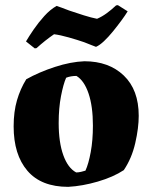

<svg xmlns="http://www.w3.org/2000/svg" viewBox="-20 -714 584 746"><path d="M245 12Q140 12 86.5 -50.5Q33 -113 33 -223Q33 -280 46 -324.5Q59 -369 82 -406Q132 -434 193.5 -454Q255 -474 308 -476Q403 -476 461 -420.5Q519 -365 519 -264Q519 -217 505.5 -158Q492 -99 461 -53Q420 -26 360 -8.5Q300 9 245 12ZM276 -44Q285 -44 295.5 -46.5Q306 -49 312 -51Q324 -77 332.5 -123Q341 -169 341 -226Q341 -301 324 -351Q307 -401 277 -419Q255 -419 237 -412Q226 -387 217 -340.5Q208 -294 208 -236Q208 -161 226 -111Q244 -61 276 -44ZM115 -526 81 -553Q92 -572 110.5 -599Q129 -626 152 -651.5Q175 -677 200 -691Q207 -689 220 -684Q233 -679 249 -673Q275 -664 305.5 -654.5Q336 -645 357 -641Q376 -649 394.5 -662.5Q413 -676 431 -693L438 -694L476 -670Q467 -655 451.5 -634Q436 -613 418.5 -591.5Q401 -570 384 -554Q367 -538 353 -532Q349 -533 336 -538.5Q323 -544 307 -550Q281 -559 247.5 -568.5Q214 -578 190 -581Q155 -557 122 -527Z"/></svg>

Font: Labrada ExtraBold
Style: Regular
Weight: 800
Designer: Mercedes Jáuregui
Foundry: Omnibus-Type Team
Version: Version 1.000; ttfautohint (v1.8.4.7-5d5b)